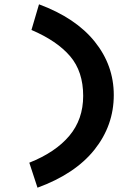

<svg xmlns="http://www.w3.org/2000/svg" viewBox="-20 -761 640 891"><path d="M154 110 116 -6Q237 -54 301.5 -130.5Q366 -207 366 -316Q366 -429 305.5 -500Q245 -571 126 -622L161 -741Q331 -678 419.5 -568Q508 -458 508 -320Q508 -179 418.5 -66.5Q329 46 154 110Z"/></svg>

Font: Inconsolata Expanded Black
Style: Regular
Weight: 900
Width: 7
Monospace: yes
Designer: Raph Levien, Cyreal, Brenton Simpson
Foundry: Raph Levien, Cyreal, Google
Version: Version 3.001; ttfautohint (v1.8.2.53-6de2)